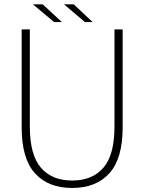

<svg xmlns="http://www.w3.org/2000/svg" viewBox="-20 -876 679 904"><path d="M557.5 -275.5Q557.5 -129.5 495 -60.2Q432.5 9 319.5 9Q207 9 144.5 -60.2Q82 -129.5 82 -275.5Q82 -299.5 82 -326.5Q82 -353.5 82 -384V-737.5H120.5V-386Q120.5 -355.5 120.5 -329Q120.5 -302.5 120.5 -280Q120.5 -147 172.5 -86.5Q224.5 -26 319.5 -26Q415 -26 467 -86.5Q519 -147 519 -280V-737.5H557.5ZM416 -772H380L281.5 -855.5H327.5ZM271.5 -772H235L135 -855.5H181Z"/></svg>

Font: Epilogue ExtraLight
Style: Regular
Weight: 250
Designer: Tyler Finck
Foundry: Etcetera Type Co
Version: Version 2.112